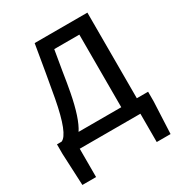

<svg xmlns="http://www.w3.org/2000/svg" viewBox="-215 -882 1159 1239"><g transform="rotate(-30 364.0 -262.5)"><path d="M504 -98V-639H317L292 -491Q279 -406 267 -343Q234 -171 186 -98ZM704 -27 693 211H590V0H138V211H36L25 -27V-98H59Q117 -120 162 -360Q191 -519 227 -736H620V-98H704Z"/></g></svg>

Font: Noto Sans S Chinese Medium
Style: Regular
Weight: 500
Designer: Ryoko NISHIZUKA  (kana & ideographs); Paul D. Hunt (Latin, Greek & Cyrillic); Wenlong ZHANG  (bopomofo); Sandoll Communi
Foundry: Adobe Systems Incorporated
Version: Version 1.000;PS 1;hotconv 1.0.78;makeotf.lib2.5.61930